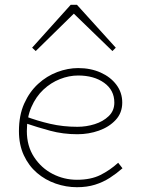

<svg xmlns="http://www.w3.org/2000/svg" viewBox="-20 -767 588 801"><path d="M301 14Q256 14 212.5 -1Q169 -16 134.5 -45.5Q100 -75 79.5 -119Q59 -163 59 -220Q59 -286 81 -335Q103 -384 139 -417Q175 -450 219 -466.5Q263 -483 306 -483Q358 -483 399.5 -464.5Q441 -446 465.5 -413.5Q490 -381 490 -339Q490 -296 462.5 -266.5Q435 -237 392.5 -222Q350 -207 303 -207Q243 -207 189.5 -221.5Q136 -236 86 -253L85 -282Q135 -263 189 -250.5Q243 -238 303 -238Q340 -238 375 -249Q410 -260 433.5 -282.5Q457 -305 457 -339Q457 -391 414.5 -421.5Q372 -452 306 -452Q268 -452 230 -437Q192 -422 161 -393Q130 -364 111 -320.5Q92 -277 92 -220Q92 -158 122 -112Q152 -66 199.5 -41.5Q247 -17 301 -17Q359 -17 399 -37Q439 -57 473 -88L491 -65Q466 -43 438 -25Q410 -7 376.5 3.5Q343 14 301 14ZM129 -554 114 -568 275 -747H301L463 -568L449 -554L288 -710Z"/></svg>

Font: BioRhyme ExtraLight
Style: Regular
Weight: 250
Designer: Aoife Mooney
Foundry: Aoife Mooney Type
Version: Version 1.600;gftools[0.9.33]